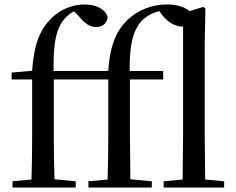

<svg xmlns="http://www.w3.org/2000/svg" viewBox="-20 -840 1056 860"><path d="M797 0H984V-28L899 -36L897 -230V-644L900 -802L890 -809L829 -790C807 -810 769 -820 727 -820C665 -820 602 -798 552 -752C505 -706 473 -645 465 -523L453 -522H220C218 -653 233 -718 274 -761C286 -774 299 -783 312 -789L331 -770C361 -733 383 -719 410 -719C442 -719 461 -739 462 -764C451 -801 408 -820 358 -820C308 -820 252 -800 210 -758C156 -704 132 -639 124 -523L32 -515V-484H124V-230C124 -166 123 -101 121 -36L36 -28V0H319V-28L224 -37C222 -101 221 -166 221 -230V-484H465V-230C465 -166 464 -101 462 -36L376 -28V0H660V-28L564 -37L562 -230V-484H711V-522H561C559 -639 576 -704 615 -747C637 -769 662 -782 694 -790L707 -772C738 -734 770 -721 798 -721H800V-230L798 -36L713 -28V0Z"/></svg>

Font: Noto Serif KR Medium
Style: Regular
Weight: 500
Designer: Ryoko NISHIZUKA 西塚涼子 (kana & ideographs); Frank Grießhammer (Latin, Greek & Cyrillic); Wenlong ZHANG 张文龙 (bopomofo); San
Foundry: Adobe
Version: Version 2.001;hotconv 1.1.0;makeotfexe 2.6.0